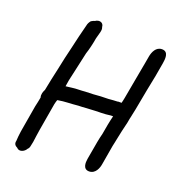

<svg xmlns="http://www.w3.org/2000/svg" viewBox="-129 -787 832 912"><g transform="rotate(20 286.5 -331.5)"><path d="M70 -200 47 -65C44 -46 43 -31 42 -15C38 0 46 9 57 14C71 31 97 18 105 2C109 -1 113 -8 114 -14L119 -38C122 -58 124 -78 128 -101L152 -241C152 -243 158 -264 159 -264H161C193 -270 225 -269 262 -273C273 -273 288 -274 300 -275L339 -277C352 -278 362 -278 373 -278C389 -278 408 -280 423 -282H434C426 -250 421 -221 415 -186C411 -171 408 -157 405 -141L389 -50C386 -31 384 3 416 3C448 3 460 -31 463 -50L480 -149C482 -161 486 -173 488 -187C493 -215 501 -246 508 -276L512 -298C514 -304 515 -312 517 -321C521 -339 525 -358 528 -376C537 -428 548 -480 558 -531L570 -600C573 -619 580 -661 544 -661C513 -661 501 -629 497 -609L491 -575C480 -511 467 -448 456 -383C455 -375 452 -366 450 -356H434L430 -355C424 -355 417 -354 409 -354C401 -354 392 -352 385 -352C372 -352 360 -351 348 -351H347C323 -349 296 -347 272 -347H271C258 -346 246 -345 235 -345C216 -345 194 -341 174 -339H173L178 -370C180 -382 184 -395 186 -406C196 -449 202 -478 211 -519C219 -542 227 -577 231 -602L241 -639V-640C243 -649 243 -655 240 -663C239 -685 216 -691 198 -678C192 -677 186 -673 180 -670C173 -661 169 -654 167 -643C157 -604 146 -561 137 -519L124 -464C123 -460 111 -403 111 -403C102 -365 95 -329 87 -289C82 -280 75 -263 80 -248C77 -232 74 -216 70 -200Z"/></g></svg>

Font: Scribbler
Style: ExBdIta
Weight: 800
Designer: Mew Too
Foundry: Cannot Into Space Fonts
Version: Version 1.001